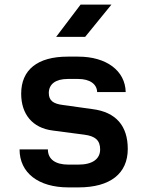

<svg xmlns="http://www.w3.org/2000/svg" viewBox="-20 -805 640 834"><path d="M224 -645H350L464 -785H330ZM277 9H321C460 9 535 -52 535 -158C535 -258 484 -318 382 -331L253 -349C213 -354 192 -367 192 -401C192 -439 221 -462 274 -462H320C370 -462 401 -440 402 -405H526C524 -498 442 -559 320 -559H274C143 -559 72 -502 72 -398C72 -309 121 -249 209 -238L346 -220C393 -214 415 -196 415 -156C415 -114 381 -90 321 -90H277C221 -90 188 -113 188 -156H65C65 -54 147 9 277 9Z"/></svg>

Font: JetBrains Mono
Style: Bold
Weight: 558
Monospace: yes
Designer: Philipp Nurullin, Konstantin Bulenkov
Foundry: JetBrains
Version: Version 2.305